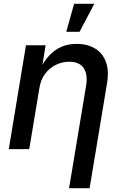

<svg xmlns="http://www.w3.org/2000/svg" viewBox="-20 -779 638 1003"><path d="M186 -320.3 132.8 0H25.9L115.7 -542.5H218.3L196.8 -409.7H184.6Q209 -459 238 -489.7Q267.1 -520.5 302.5 -535.2Q337.9 -549.8 380.4 -549.8Q435.5 -549.8 475.3 -526.4Q515.1 -502.9 532.7 -457.3Q550.3 -411.6 539.1 -343.8L448.2 204.1H340.8L429.7 -330.6Q439.5 -390.6 417 -423.6Q394.5 -456.5 341.3 -456.5Q305.7 -456.5 272.7 -440.7Q239.7 -424.8 216.6 -394.8Q193.4 -364.7 186 -320.3ZM326.2 -612.8 367.2 -759.3H472.7L395.5 -612.8Z"/></svg>

Font: Inter 16pt Medium
Style: Italic
Weight: 500
Italic angle: -9.3988°
Version: Version 4.001;git-66647c0bb